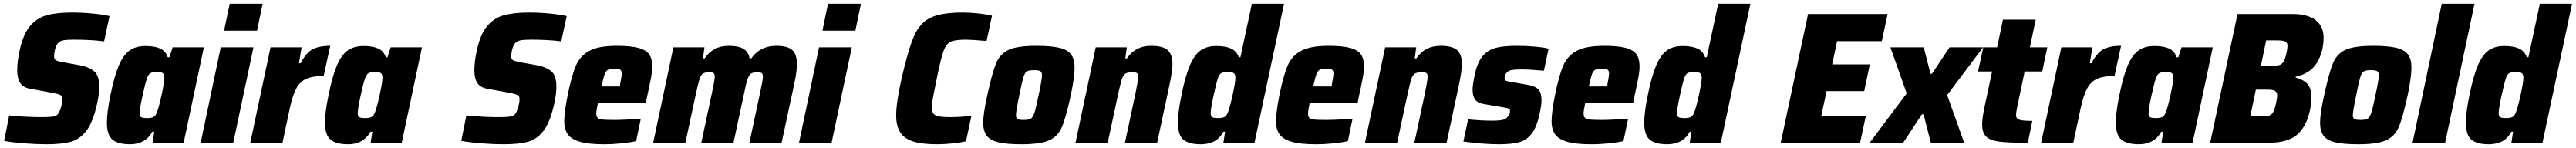

<svg xmlns="http://www.w3.org/2000/svg" viewBox="-20 -763 13759 791"><path d="M2 -10 29 -146Q122 -137 197 -137Q237 -137 255 -139Q273 -141 284 -148Q295 -156 304 -184Q313 -212 313 -233Q313 -245 308.5 -250.5Q304 -256 290 -260Q276 -264 244 -270L139 -289Q103 -296 87.5 -320Q72 -344 72 -388Q72 -435 85 -493Q103 -578 139 -622Q175 -666 228 -681Q281 -696 364 -696Q420 -696 476.5 -690.5Q533 -685 565 -677L536 -542Q468 -551 375 -551Q342 -551 324.5 -548.5Q307 -546 297 -539Q284 -530 276.5 -507Q269 -484 269 -460Q269 -447 278 -441.5Q287 -436 313 -431L408 -414Q458 -404 484 -381Q510 -358 510 -301Q510 -261 499 -211Q478 -114 443.5 -67Q409 -20 360 -6Q311 8 229 8Q174 8 110 3Q46 -2 2 -10Z M551 -107Q551 -163 570 -255Q591 -358 615 -414Q639 -470 672.5 -493.5Q706 -517 757 -517Q805 -517 834.5 -504Q864 -491 876 -457H885L902 -510H1069L961 0H795L804 -59H794Q756 8 675 8Q610 8 580.5 -17Q551 -42 551 -107ZM819 -165Q829 -191 843.5 -257.5Q858 -324 858 -347Q858 -366 850 -372Q842 -378 819 -378Q793 -378 782.5 -371.5Q772 -365 764 -341.5Q756 -318 742 -255Q726 -181 726 -159Q726 -141 734.5 -136.5Q743 -132 767 -132Q790 -132 801 -138.5Q812 -145 819 -165Z M1177 -599 1207 -743H1383L1353 -599ZM1052 0 1159 -510H1334L1226 0Z M1425 -510H1591L1577 -425H1586Q1614 -480 1648.5 -499Q1683 -518 1744 -518L1709 -357Q1651 -357 1617.5 -342.5Q1584 -328 1564 -292.5Q1544 -257 1529 -189L1489 0H1317Z M1716 -107Q1716 -163 1735 -255Q1756 -358 1780 -414Q1804 -470 1837.5 -493.5Q1871 -517 1922 -517Q1970 -517 1999.5 -504Q2029 -491 2041 -457H2050L2067 -510H2234L2126 0H1960L1969 -59H1959Q1921 8 1840 8Q1775 8 1745.5 -17Q1716 -42 1716 -107ZM1984 -165Q1994 -191 2008.5 -257.5Q2023 -324 2023 -347Q2023 -366 2015 -372Q2007 -378 1984 -378Q1958 -378 1947.5 -371.5Q1937 -365 1929 -341.5Q1921 -318 1907 -255Q1891 -181 1891 -159Q1891 -141 1899.5 -136.5Q1908 -132 1932 -132Q1955 -132 1966 -138.5Q1977 -145 1984 -165Z M2444 -10 2471 -146Q2564 -137 2639 -137Q2679 -137 2697 -139Q2715 -141 2726 -148Q2737 -156 2746 -184Q2755 -212 2755 -233Q2755 -245 2750.5 -250.5Q2746 -256 2732 -260Q2718 -264 2686 -270L2581 -289Q2545 -296 2529.5 -320Q2514 -344 2514 -388Q2514 -435 2527 -493Q2545 -578 2581 -622Q2617 -666 2670 -681Q2723 -696 2806 -696Q2862 -696 2918.5 -690.5Q2975 -685 3007 -677L2978 -542Q2910 -551 2817 -551Q2784 -551 2766.5 -548.5Q2749 -546 2739 -539Q2726 -530 2718.5 -507Q2711 -484 2711 -460Q2711 -447 2720 -441.5Q2729 -436 2755 -431L2850 -414Q2900 -404 2926 -381Q2952 -358 2952 -301Q2952 -261 2941 -211Q2920 -114 2885.5 -67Q2851 -20 2802 -6Q2753 8 2671 8Q2616 8 2552 3Q2488 -2 2444 -10Z M2994 -115Q2994 -162 3012 -254Q3034 -361 3056.5 -413Q3079 -465 3128.5 -491.5Q3178 -518 3275 -518Q3349 -518 3390 -507Q3431 -496 3447.5 -472.5Q3464 -449 3464 -409Q3464 -383 3457.5 -347.5Q3451 -312 3438 -254L3430 -214H3174Q3165 -169 3165 -158Q3165 -141 3172 -133.5Q3179 -126 3198 -124Q3217 -122 3262 -122Q3317 -122 3403 -129L3378 -9Q3349 -2 3301 3Q3253 8 3207 8Q3125 8 3079 -5Q3033 -18 3013.5 -44.5Q2994 -71 2994 -115ZM3291 -301 3293 -316Q3301 -358 3301 -369Q3301 -386 3293 -390.5Q3285 -395 3262 -395Q3237 -395 3226.5 -389.5Q3216 -384 3209.5 -366Q3203 -348 3193 -301Z M3577 -510H3743L3735 -451H3744Q3789 -518 3872 -518Q3926 -518 3952 -501.5Q3978 -485 3984 -451H3993Q4040 -518 4127 -518Q4189 -518 4213 -494.5Q4237 -471 4237 -419Q4237 -382 4222 -312L4155 0H3983L4040 -267Q4055 -335 4055 -352Q4055 -368 4048.5 -372.5Q4042 -377 4025 -377Q4002 -377 3991 -369Q3980 -361 3972.5 -338.5Q3965 -316 3954 -261L3898 0H3726L3783 -267Q3796 -327 3798 -352Q3798 -368 3791.5 -372.5Q3785 -377 3768 -377Q3745 -377 3734 -369Q3723 -361 3716 -338.5Q3709 -316 3697 -261L3641 0H3469Z M4373 -599 4403 -743H4579L4549 -599ZM4248 0 4355 -510H4530L4422 0Z M4767 -146Q4767 -216 4796 -344Q4832 -501 4862.5 -570.5Q4893 -640 4950 -668Q5007 -696 5122 -696Q5164 -696 5208.5 -691Q5253 -686 5279 -679L5250 -544Q5170 -551 5141 -551Q5082 -551 5058 -540Q5034 -529 5020 -490.5Q5006 -452 4984 -344Q4973 -291 4965 -249Q4957 -207 4957 -191Q4957 -157 4977 -147Q4997 -137 5052 -137Q5111 -137 5169 -144L5140 -8Q5110 -1 5066.5 3.5Q5023 8 4985 8Q4907 8 4859.5 -6.5Q4812 -21 4789.5 -54.5Q4767 -88 4767 -146Z M5232 -107Q5232 -156 5254 -255Q5280 -375 5301 -425.5Q5322 -476 5368.5 -497Q5415 -518 5516 -518Q5595 -518 5639 -507.5Q5683 -497 5701.5 -472Q5720 -447 5720 -402Q5720 -350 5700 -255Q5674 -135 5652.5 -84.5Q5631 -34 5584 -13Q5537 8 5436 8Q5357 8 5313 -2.5Q5269 -13 5250.5 -38Q5232 -63 5232 -107ZM5528 -255Q5546 -338 5546 -361Q5546 -378 5536.5 -383Q5527 -388 5503 -388Q5476 -388 5465 -381Q5454 -374 5446.5 -349.5Q5439 -325 5425 -255Q5424 -250 5423 -243.5Q5422 -237 5420 -231Q5407 -164 5407 -149Q5407 -131 5415.5 -126.5Q5424 -122 5449 -122Q5476 -122 5487 -129.5Q5498 -137 5506 -161.5Q5514 -186 5528 -255Z M5833 -510H5999L5991 -451H6000Q6044 -518 6129 -518Q6193 -518 6218 -494.5Q6243 -471 6243 -420Q6243 -387 6227 -309L6161 0H5989L6046 -267Q6060 -337 6060 -352Q6060 -368 6053 -372.5Q6046 -377 6027 -377Q6003 -377 5991 -369Q5979 -361 5972 -338.5Q5965 -316 5953 -261L5897 0H5725Z M6272 -107Q6272 -163 6291 -255Q6312 -358 6336 -414Q6360 -470 6393 -493.5Q6426 -517 6477 -517Q6525 -517 6555 -504Q6585 -491 6597 -457H6606L6667 -743H6839L6681 0H6515L6524 -59H6515Q6494 -21 6463 -6.5Q6432 8 6395 8Q6330 8 6301 -17Q6272 -42 6272 -107ZM6540 -165Q6550 -191 6564.5 -257.5Q6579 -324 6579 -347Q6579 -366 6570.5 -372Q6562 -378 6539 -378Q6513 -378 6502.5 -371.5Q6492 -365 6484.5 -342Q6477 -319 6463 -255Q6447 -181 6447 -159Q6447 -141 6455.5 -136.5Q6464 -132 6488 -132Q6511 -132 6522 -138.5Q6533 -145 6540 -165Z M6796 -115Q6796 -162 6814 -254Q6836 -361 6858.5 -413Q6881 -465 6930.5 -491.5Q6980 -518 7077 -518Q7151 -518 7192 -507Q7233 -496 7249.5 -472.5Q7266 -449 7266 -409Q7266 -383 7259.5 -347.5Q7253 -312 7240 -254L7232 -214H6976Q6967 -169 6967 -158Q6967 -141 6974 -133.5Q6981 -126 7000 -124Q7019 -122 7064 -122Q7119 -122 7205 -129L7180 -9Q7151 -2 7103 3Q7055 8 7009 8Q6927 8 6881 -5Q6835 -18 6815.5 -44.5Q6796 -71 6796 -115ZM7093 -301 7095 -316Q7103 -358 7103 -369Q7103 -386 7095 -390.5Q7087 -395 7064 -395Q7039 -395 7028.5 -389.5Q7018 -384 7011.5 -366Q7005 -348 6995 -301Z M7379 -510H7545L7537 -451H7546Q7590 -518 7675 -518Q7739 -518 7764 -494.5Q7789 -471 7789 -420Q7789 -387 7773 -309L7707 0H7535L7592 -267Q7606 -337 7606 -352Q7606 -368 7599 -372.5Q7592 -377 7573 -377Q7549 -377 7537 -369Q7525 -361 7518 -338.5Q7511 -316 7499 -261L7443 0H7271Z M7797 -7 7822 -125Q7895 -118 7948 -118Q7989 -118 8007.5 -122.5Q8026 -127 8035 -141Q8046 -151 8046 -171Q8046 -180 8038.5 -183Q8031 -186 8006 -190L7906 -207Q7874 -212 7860 -230.5Q7846 -249 7846 -284Q7846 -308 7858 -366Q7872 -431 7900.5 -464Q7929 -497 7971 -507.5Q8013 -518 8083 -518Q8129 -518 8177 -514Q8225 -510 8252 -503L8227 -385Q8148 -392 8107 -392Q8070 -392 8052 -388Q8034 -384 8026 -372Q8017 -362 8017 -343Q8017 -335 8023 -332Q8029 -329 8051 -325L8139 -310Q8177 -304 8195.5 -287.5Q8214 -271 8214 -225Q8214 -200 8204 -155Q8189 -84 8162 -49Q8135 -14 8095 -3Q8055 8 7987 8Q7942 8 7888 3.5Q7834 -1 7797 -7Z M8268 -115Q8268 -162 8286 -254Q8308 -361 8330.5 -413Q8353 -465 8402.5 -491.5Q8452 -518 8549 -518Q8623 -518 8664 -507Q8705 -496 8721.5 -472.5Q8738 -449 8738 -409Q8738 -383 8731.5 -347.5Q8725 -312 8712 -254L8704 -214H8448Q8439 -169 8439 -158Q8439 -141 8446 -133.5Q8453 -126 8472 -124Q8491 -122 8536 -122Q8591 -122 8677 -129L8652 -9Q8623 -2 8575 3Q8527 8 8481 8Q8399 8 8353 -5Q8307 -18 8287.5 -44.5Q8268 -71 8268 -115ZM8565 -301 8567 -316Q8575 -358 8575 -369Q8575 -386 8567 -390.5Q8559 -395 8536 -395Q8511 -395 8500.5 -389.5Q8490 -384 8483.5 -366Q8477 -348 8467 -301Z M8763 -107Q8763 -163 8782 -255Q8803 -358 8827 -414Q8851 -470 8884 -493.5Q8917 -517 8968 -517Q9016 -517 9046 -504Q9076 -491 9088 -457H9097L9158 -743H9330L9172 0H9006L9015 -59H9006Q8985 -21 8954 -6.5Q8923 8 8886 8Q8821 8 8792 -17Q8763 -42 8763 -107ZM9031 -165Q9041 -191 9055.5 -257.5Q9070 -324 9070 -347Q9070 -366 9061.5 -372Q9053 -378 9030 -378Q9004 -378 8993.5 -371.5Q8983 -365 8975.5 -342Q8968 -319 8954 -255Q8938 -181 8938 -159Q8938 -141 8946.5 -136.5Q8955 -132 8979 -132Q9002 -132 9013 -138.5Q9024 -145 9031 -165Z M9492 0 9638 -688H10063L10032 -543H9793L9767 -419H9968L9938 -276H9737L9709 -145H9947L9916 0Z M9967 0 10165 -264 10078 -510H10256L10292 -369H10300L10394 -510H10573L10381 -255L10472 0H10294L10255 -152H10246L10146 0Z M10568 -98Q10568 -136 10585 -212L10621 -381H10546L10574 -510H10648L10679 -658H10854L10823 -510H10916L10889 -381H10795L10755 -190Q10749 -160 10749 -148Q10749 -129 10766.5 -123Q10784 -117 10836 -117L10812 0Q10709 0 10660.5 -6Q10612 -12 10590 -32.5Q10568 -53 10568 -98Z M10991 -510H11157L11143 -425H11152Q11180 -480 11214.5 -499Q11249 -518 11310 -518L11275 -357Q11217 -357 11183.5 -342.5Q11150 -328 11130 -292.5Q11110 -257 11095 -189L11055 0H10883Z M11282 -107Q11282 -163 11301 -255Q11322 -358 11346 -414Q11370 -470 11403.5 -493.5Q11437 -517 11488 -517Q11536 -517 11565.5 -504Q11595 -491 11607 -457H11616L11633 -510H11800L11692 0H11526L11535 -59H11525Q11487 8 11406 8Q11341 8 11311.5 -17Q11282 -42 11282 -107ZM11550 -165Q11560 -191 11574.5 -257.5Q11589 -324 11589 -347Q11589 -366 11581 -372Q11573 -378 11550 -378Q11524 -378 11513.5 -371.5Q11503 -365 11495 -341.5Q11487 -318 11473 -255Q11457 -181 11457 -159Q11457 -141 11465.5 -136.5Q11474 -132 11498 -132Q11521 -132 11532 -138.5Q11543 -145 11550 -165Z M11932 -688H12226Q12306 -688 12349 -655.5Q12392 -623 12392 -560Q12392 -535 12386 -503Q12370 -436 12335.5 -401Q12301 -366 12243 -353L12242 -349Q12286 -337 12306.5 -313Q12327 -289 12327 -240Q12327 -213 12319 -173Q12299 -84 12249 -42Q12199 0 12097 0H11786ZM12193 -478Q12199 -504 12199 -518Q12199 -535 12187.5 -541Q12176 -547 12146 -547H12085L12057 -411H12117Q12144 -411 12157.5 -416Q12171 -421 12179 -435Q12187 -449 12193 -478ZM12138 -212Q12144 -239 12144 -253Q12144 -271 12132 -277.5Q12120 -284 12091 -284H12030L12000 -141H12061Q12089 -141 12102.5 -146Q12116 -151 12123.5 -165.5Q12131 -180 12138 -212Z M12373 -107Q12373 -156 12395 -255Q12421 -375 12442 -425.5Q12463 -476 12509.5 -497Q12556 -518 12657 -518Q12736 -518 12780 -507.5Q12824 -497 12842.5 -472Q12861 -447 12861 -402Q12861 -350 12841 -255Q12815 -135 12793.5 -84.5Q12772 -34 12725 -13Q12678 8 12577 8Q12498 8 12454 -2.5Q12410 -13 12391.5 -38Q12373 -63 12373 -107ZM12669 -255Q12687 -338 12687 -361Q12687 -378 12677.5 -383Q12668 -388 12644 -388Q12617 -388 12606 -381Q12595 -374 12587.5 -349.5Q12580 -325 12566 -255Q12565 -250 12564 -243.5Q12563 -237 12561 -231Q12548 -164 12548 -149Q12548 -131 12556.5 -126.5Q12565 -122 12590 -122Q12617 -122 12628 -129.5Q12639 -137 12647 -161.5Q12655 -186 12669 -255Z M12867 0 13023 -743H13198L13041 0Z M13152 -107Q13152 -163 13171 -255Q13192 -358 13216 -414Q13240 -470 13273 -493.5Q13306 -517 13357 -517Q13405 -517 13435 -504Q13465 -491 13477 -457H13486L13547 -743H13719L13561 0H13395L13404 -59H13395Q13374 -21 13343 -6.5Q13312 8 13275 8Q13210 8 13181 -17Q13152 -42 13152 -107ZM13420 -165Q13430 -191 13444.5 -257.5Q13459 -324 13459 -347Q13459 -366 13450.5 -372Q13442 -378 13419 -378Q13393 -378 13382.5 -371.5Q13372 -365 13364.5 -342Q13357 -319 13343 -255Q13327 -181 13327 -159Q13327 -141 13335.5 -136.5Q13344 -132 13368 -132Q13391 -132 13402 -138.5Q13413 -145 13420 -165Z"/></svg>

Font: Saira Semi Condensed ExtraBold
Style: Italic
Weight: 800
Width: 4
Italic angle: -12°
Designer: Hector Gatti with collaboration of the Omnibus-Type team
Foundry: Omnibus-Type
Version: Version 1.001; ttfautohint (v1.8)